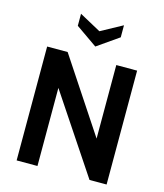

<svg xmlns="http://www.w3.org/2000/svg" viewBox="-134 -1040 975 1140"><g transform="rotate(15 353.5 -470.0)"><path d="M77 0V-700H203L502 -248V-700H630V0H525L205 -480V0ZM221 -940V-866L353 -774L485 -866V-940L353 -868Z"/></g></svg>

Font: Cabin Resolve
Style: Bold-Resolve
Weight: 700
Designer: Pablo Impallari
Foundry: Pablo Impallari. http://www.impallari.com Igino Marini. http://www.ikern.com
Version: Version 3.001